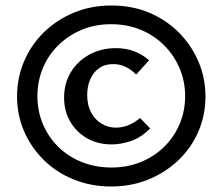

<svg xmlns="http://www.w3.org/2000/svg" viewBox="-20 -584 809 698"><path d="M384 94Q311 94 248 68.5Q185 43 139 -2.5Q93 -48 67.5 -107Q42 -166 42 -233Q42 -301 67.5 -361Q93 -421 139.5 -466.5Q186 -512 248.5 -538Q311 -564 385 -564Q460 -564 522 -538Q584 -512 630 -466Q676 -420 701.5 -360Q727 -300 727 -234Q727 -166 701.5 -106.5Q676 -47 629 -2Q582 43 519.5 68.5Q457 94 384 94ZM385 25Q443 25 492 5Q541 -15 577 -50.5Q613 -86 633 -133Q653 -180 653 -235Q653 -288 633 -335.5Q613 -383 577 -419Q541 -455 492 -475.5Q443 -496 384 -496Q325 -496 276.5 -475.5Q228 -455 191.5 -419Q155 -383 135.5 -335.5Q116 -288 116 -234Q116 -179 136.5 -131.5Q157 -84 193 -49Q229 -14 278.5 5.5Q328 25 385 25ZM386 -59Q336 -59 297 -81Q258 -103 235.5 -141.5Q213 -180 213 -229Q213 -281 237.5 -321.5Q262 -362 305 -385.5Q348 -409 401 -409Q438 -409 468 -397.5Q498 -386 522 -365L475 -313Q456 -332 435.5 -341.5Q415 -351 391 -351Q361 -351 339.5 -335.5Q318 -320 307.5 -294.5Q297 -269 297 -238Q297 -202 311 -175.5Q325 -149 349 -134.5Q373 -120 401 -120Q448 -120 489 -155L526 -117Q493 -84 456.5 -71.5Q420 -59 386 -59Z"/></svg>

Font: Ysabeau Infant SemiBold
Style: Regular
Weight: 600
Designer: Christian Thalmann (Catharsis Fonts)
Version: Version 2.002; featfreeze: ss01,ss02,lnum